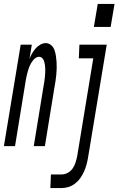

<svg xmlns="http://www.w3.org/2000/svg" viewBox="-62 -749 607 984"><path d="M419 -611 439 -729H525L505 -611ZM-42 0 44 -520H101L89 -446Q94 -461 102 -474.5Q110 -488 119.5 -499.5Q129 -511 143.5 -519.5Q158 -528 172 -528Q188 -528 200 -517.5Q212 -507 217 -493Q222 -479 224.5 -463Q227 -447 228 -431Q229 -415 228.5 -398.5Q228 -382 226.5 -366Q225 -350 222.5 -333.5Q220 -317 217 -301L168 0H111L162 -312Q164 -322 165.5 -332.5Q167 -343 168 -353.5Q169 -364 169.5 -374Q170 -384 170 -394Q170 -404 168.5 -414.5Q167 -425 164.5 -434Q162 -443 155 -450.5Q148 -458 138 -458Q129 -458 121 -452.5Q113 -447 107 -439.5Q101 -432 96.5 -424Q92 -416 88.5 -407.5Q85 -399 82.5 -390Q80 -381 77.5 -372.5Q75 -364 73.5 -355Q72 -346 70 -337L15 0ZM196 215 199 145H254Q271 145 286.5 136Q302 127 311.5 112.5Q321 98 326 81.5Q331 65 334 49L416 -450H342L345 -520H485L389 60Q386 78 381 96Q376 114 368 131.5Q360 149 349 164.5Q338 180 321.5 192.5Q305 205 287 210Q269 215 251 215Z"/></svg>

Font: Iosevka SS04
Style: Italic
Weight: 400
Italic angle: -9°
Monospace: yes
Designer: Belleve Invis
Foundry: Belleve Invis
Version: Version 19.0.0; ttfautohint (v1.8.4)